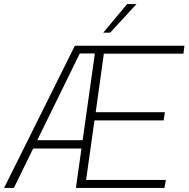

<svg xmlns="http://www.w3.org/2000/svg" viewBox="-25 -921 924 941"><path d="M-5 0 342 -697H879L874 -658H484L444 -371H783L777 -331H438L397 -39H788L781 0H347L440 -659H366L43 0ZM127 -193 147 -234H394L388 -193ZM481 -761 598 -901H644L515 -761Z"/></svg>

Font: Hanken Grotesk ExtraLight
Style: Italic
Weight: 250
Italic angle: -8°
Designer: Alfredo Marco Pradil
Foundry: Hanken Design Co.
Version: Version 3.013